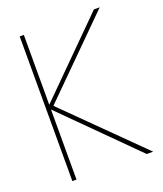

<svg xmlns="http://www.w3.org/2000/svg" viewBox="-131 -786 740 873"><g transform="rotate(-20 239.0 -350.0)"><path d="M68 0V-700H88V-362L427 -700H455L104 -351L459 0H428L88 -339V0Z"/></g></svg>

Font: DM Sans 28pt Thin
Style: Regular
Weight: 250
Version: Version 4.004;gftools[0.9.30]